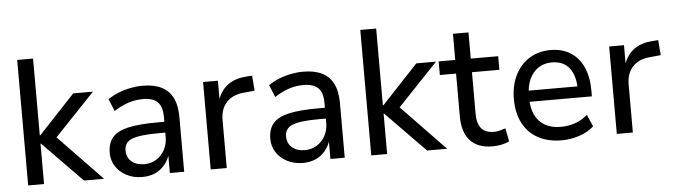

<svg xmlns="http://www.w3.org/2000/svg" viewBox="-46 -903 3845 1096"><g transform="rotate(-5 1876.0 -355.0)"><path d="M77 0V-719H168V-279H171L379 -501H492L241 -237L242 -280L512 0H397L171 -231H168V0Z M731 9Q681 9 641.5 -11.5Q602 -32 579.5 -66.5Q557 -101 557 -144Q557 -200 585.5 -233Q614 -266 676.5 -280Q739 -294 841 -294H897V-232H844Q790 -232 752 -227.5Q714 -223 691.5 -214Q669 -205 658.5 -189Q648 -173 648 -150Q648 -110 675.5 -86.5Q703 -63 749 -63Q787 -63 817.5 -82Q848 -101 865.5 -133.5Q883 -166 883 -206V-322Q883 -381 856 -407.5Q829 -434 772 -434Q730 -434 689.5 -421Q649 -408 606 -380L577 -450Q604 -469 637.5 -482.5Q671 -496 707 -503Q743 -510 777 -510Q841 -510 884 -489Q927 -468 949 -424.5Q971 -381 971 -312V0H889V-111H893Q883 -76 860.5 -48.5Q838 -21 805.5 -6Q773 9 731 9Z M1123 0V-501H1208V-382H1203Q1221 -441 1262 -473Q1303 -505 1368 -510L1405 -513L1412 -426L1348 -420Q1284 -414 1249.5 -376Q1215 -338 1215 -276V0Z M1651 9Q1601 9 1561.5 -11.5Q1522 -32 1499.5 -66.5Q1477 -101 1477 -144Q1477 -200 1505.5 -233Q1534 -266 1596.5 -280Q1659 -294 1761 -294H1817V-232H1764Q1710 -232 1672 -227.5Q1634 -223 1611.5 -214Q1589 -205 1578.5 -189Q1568 -173 1568 -150Q1568 -110 1595.5 -86.5Q1623 -63 1669 -63Q1707 -63 1737.5 -82Q1768 -101 1785.5 -133.5Q1803 -166 1803 -206V-322Q1803 -381 1776 -407.5Q1749 -434 1692 -434Q1650 -434 1609.5 -421Q1569 -408 1526 -380L1497 -450Q1524 -469 1557.5 -482.5Q1591 -496 1627 -503Q1663 -510 1697 -510Q1761 -510 1804 -489Q1847 -468 1869 -424.5Q1891 -381 1891 -312V0H1809V-111H1813Q1803 -76 1780.5 -48.5Q1758 -21 1725.5 -6Q1693 9 1651 9Z M2043 0V-719H2134V-279H2137L2345 -501H2458L2207 -237L2208 -280L2478 0H2363L2137 -231H2134V0Z M2739 9Q2652 9 2609 -39.5Q2566 -88 2566 -177V-423H2473V-501H2568V-651H2657V-501H2814V-423H2657V-185Q2657 -130 2680 -101.5Q2703 -73 2753 -73Q2770 -73 2787 -77.5Q2804 -82 2819 -87L2834 -12Q2817 -2 2790.5 3.5Q2764 9 2739 9Z M3134 9Q3056 9 2999 -22Q2942 -53 2912 -111Q2882 -169 2882 -250Q2882 -326 2911 -385Q2940 -444 2992.5 -477Q3045 -510 3114 -510Q3181 -510 3229 -479.5Q3277 -449 3302 -393Q3327 -337 3327 -259V-226H2952V-290H3266L3250 -272Q3250 -353 3215.5 -396Q3181 -439 3116 -439Q3071 -439 3038 -417Q3005 -395 2987 -355Q2969 -315 2969 -260V-252Q2969 -191 2988.5 -150.5Q3008 -110 3045.5 -89Q3083 -68 3135 -68Q3176 -68 3215 -80.5Q3254 -93 3289 -123L3319 -55Q3284 -23 3234 -7Q3184 9 3134 9Z M3450 0V-501H3535V-382H3530Q3548 -441 3589 -473Q3630 -505 3695 -510L3732 -513L3739 -426L3675 -420Q3611 -414 3576.5 -376Q3542 -338 3542 -276V0Z"/></g></svg>

Font: Nunitoga
Style: Medium
Weight: 500
Designer: Vernon Adams
Foundry: Vernon Adams
Version: Version 1.0